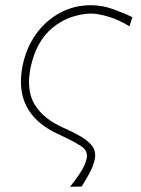

<svg xmlns="http://www.w3.org/2000/svg" viewBox="-20 -524 542 737"><path d="M249 193Q267 171 287 140.8Q307 110.5 312.5 85Q319 55.5 292.2 37.5Q265.5 19.5 201.5 -10Q29.5 -90 67 -273Q81 -341 118.2 -393Q155.5 -445 209.8 -474.5Q264 -504 329 -504Q372.5 -504 415.2 -488.5Q458 -473 488 -458L477 -423Q436.5 -448 396.2 -460Q356 -472 328 -472Q243.5 -468.5 181.2 -417Q119 -365.5 98 -267Q79.5 -180 112.2 -124.2Q145 -68.5 221.5 -34.5Q277 -10 304.8 9.5Q332.5 29 340.5 47.5Q348.5 66 343.5 88.5Q337.5 116 321 145.2Q304.5 174.5 293.5 192Z"/></svg>

Font: Commissioner Flair Thin
Style: Italic
Weight: 100
Italic angle: -12°
Designer: Kostas Bartsokas
Foundry: Kostas Bartsokas
Version: Version 1.000; ttfautohint (v1.8.3)